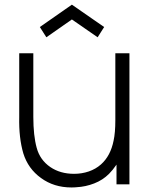

<svg xmlns="http://www.w3.org/2000/svg" viewBox="-20 -791 648 824"><path d="M179 -631 151 -675 288.5 -771 427 -675 399 -631 288.5 -707.5ZM535.5 -562.5V0H480V-84.5Q463.5 -60.5 448 -45Q421 -18 384.2 -3.8Q347.5 10.5 308.5 12.5Q304.5 13 299 13.2Q293.5 13.5 286.5 13.5Q211.5 13.5 156 -27Q100.5 -67 80 -133Q60.5 -200 62.5 -288.5V-562.5H123V-289.5Q123 -209 137.5 -156.5Q151.5 -104.5 196 -74Q238.5 -45 298 -45Q331 -45 361 -55.2Q391 -65.5 413.5 -85.5Q454.5 -122 467.5 -187.5Q475 -221 475 -276V-562.5Z"/></svg>

Font: Russisch Sans Light
Style: Regular
Weight: 300
Designer: Michael Sharanda (font) & Cristiano Sobral (main changes)
Foundry: Michael Sharanda
Version: Version 2.00;September 8, 2020;FontCreator 13.0.0.2681 64-bi